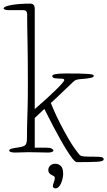

<svg xmlns="http://www.w3.org/2000/svg" viewBox="-61 -837 593 1061"><path d="M131 -234Q167 -265 197 -292.5Q227 -320 248.5 -341Q270 -362 282 -376Q294 -390 294 -394Q294 -402 282 -402L248 -404Q228 -405 228 -417Q228 -431 303 -431Q348 -431 377.5 -430.5Q407 -430 424.5 -428.5Q442 -427 449.5 -425Q457 -423 457 -419Q457 -415 454 -412Q451 -409 442.5 -407Q434 -405 418 -403Q402 -401 376 -399Q356 -397 345 -386Q323 -365 306 -349Q289 -333 275 -319.5Q261 -306 248 -293.5Q235 -281 220 -268Q223 -259 236.5 -228Q250 -197 271 -155.5Q292 -114 319 -67.5Q346 -21 378 18Q384 26 404 27.5Q424 29 466 29Q489 29 500.5 31.5Q512 34 512 44Q512 55 473.5 57Q435 59 364 59Q355 59 340 40Q325 21 307 -8Q289 -37 269.5 -72Q250 -107 233 -139.5Q216 -172 203 -198Q190 -224 184 -235L131 -185V-21H192Q215 -21 224.5 -16Q234 -11 234 -5Q234 0 225.5 3Q217 6 205 6Q183 6 158.5 5Q134 4 96 4Q80 4 58.5 5Q37 6 23 6Q-10 6 -10 -6Q-10 -11 -0.5 -14.5Q9 -18 44 -23Q72 -27 80 -36.5Q88 -46 88 -75Q88 -109 88.5 -131Q89 -153 89.5 -169.5Q90 -186 90.5 -201.5Q91 -217 91.5 -238.5Q92 -260 92.5 -291Q93 -322 93 -370Q93 -446 92.5 -505.5Q92 -565 91 -611.5Q90 -658 89.5 -693.5Q89 -729 89 -758Q89 -781 67 -781H-13Q-25 -781 -33 -783.5Q-41 -786 -41 -791Q-41 -796 -29 -801Q-17 -806 3 -809.5Q23 -813 49.5 -815Q76 -817 106 -817Q131 -817 131 -788ZM206 102Q206 89 216 78.5Q226 68 246 68Q261 68 274.5 79.5Q288 91 288 125Q288 135 285 148.5Q282 162 277 174.5Q272 187 263.5 195.5Q255 204 245 204Q240 204 235.5 200.5Q231 197 231 192Q231 185 236.5 170.5Q242 156 242 146Q242 140 236.5 136.5Q231 133 224 129.5Q217 126 211.5 120Q206 114 206 102Z"/></svg>

Font: Life Savers
Style: Regular
Weight: 400
Designer: Pablo Impallari, Rodrigo Fuenzalida, Brenda Gallo
Foundry: Pablo Impallari, Rodrigo Fuenzalida, Brenda Gallo
Version: Version 3.001; ttfautohint (v0.95) -l 8 -r 50 -G 200 -x 14 -